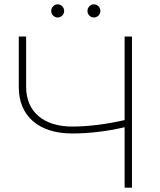

<svg xmlns="http://www.w3.org/2000/svg" viewBox="-20 -869 741 889"><path d="M557 0H591V-700H557V-313C474 -294 389 -283 315 -283C181 -283 101 -352 101 -467V-700H67V-465C67 -332 159 -251 314 -251C388 -251 473 -260 557 -280ZM415 -788C431 -788 445 -802 445 -818C445 -835 431 -849 415 -849C398 -849 385 -835 385 -818C385 -802 398 -788 415 -788ZM247 -788C264 -788 277 -802 277 -818C277 -835 264 -849 247 -849C231 -849 217 -835 217 -818C217 -802 231 -788 247 -788Z"/></svg>

Font: Chess Sans ExtraLight
Style: Regular
Weight: 275
Designer: Wolf Bōese
Foundry: Wolf Bōese
Version: Version 7.223;Glyphs 3.3 (3306)